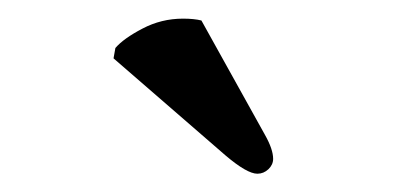

<svg xmlns="http://www.w3.org/2000/svg" viewBox="-20 -696 432 208"><path d="M198.2 -673.8 267.1 -549.8Q275.9 -534.2 275.9 -523.9Q275.9 -517.6 270.8 -512.7Q265.6 -507.8 258.8 -507.8Q247.6 -507.8 224.1 -527.8L103 -632.8L105 -644Q113.8 -654.3 134.3 -665Q154.8 -675.8 178.2 -675.8Q190.4 -675.8 198.2 -673.8Z"/></svg>

Font: Linux Libertine G
Style: Bold
Weight: 700
Designer: Philipp H. Poll
Foundry: Philipp H. Poll
Version: Version 5.0.3